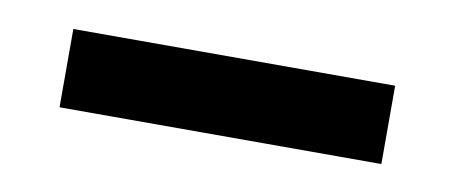

<svg xmlns="http://www.w3.org/2000/svg" viewBox="-27 -710 463 198"><g transform="rotate(10 204.5 -611.0)"><path d="M39 -570H376V-652H39Z"/></g></svg>

Font: Charger Pro
Style: BdExt
Weight: 700
Designer: Jasper
Foundry: Cannot Into Space Fonts
Version: Version 1.09